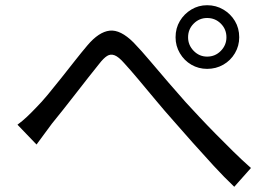

<svg xmlns="http://www.w3.org/2000/svg" viewBox="-20 -734 1040 736"><path d="M47 -256Q66 -270 82.5 -285.5Q99 -301 119 -322Q139 -342 163.5 -371.5Q188 -401 214.5 -434.5Q241 -468 267 -501Q293 -534 315 -560Q359 -612 400.5 -616.5Q442 -621 492 -571Q522 -540 556 -499.5Q590 -459 625.5 -418Q661 -377 692 -342Q715 -317 744 -286Q773 -255 806 -221.5Q839 -188 873.5 -154Q908 -120 942 -90L878 -18Q840 -54 799 -98.5Q758 -143 718 -188Q678 -233 644 -272Q611 -309 576.5 -350.5Q542 -392 510.5 -429.5Q479 -467 456 -492Q435 -516 419.5 -522Q404 -528 390.5 -519.5Q377 -511 360 -489Q342 -467 319 -437.5Q296 -408 271 -376Q246 -344 222 -313.5Q198 -283 179 -260Q164 -240 148 -218Q132 -196 120 -180ZM701 -591Q701 -561 722.5 -539Q744 -517 774 -517Q805 -517 826.5 -539Q848 -561 848 -591Q848 -622 826.5 -643.5Q805 -665 774 -665Q744 -665 722.5 -643.5Q701 -622 701 -591ZM653 -591Q653 -626 669.5 -653.5Q686 -681 713.5 -697.5Q741 -714 774 -714Q808 -714 836 -697.5Q864 -681 880.5 -653.5Q897 -626 897 -591Q897 -558 880.5 -530Q864 -502 836 -486Q808 -470 774 -470Q741 -470 713.5 -486Q686 -502 669.5 -530Q653 -558 653 -591Z"/></svg>

Font: Noto Sans KR
Style: Regular
Weight: 400
Designer: Ryoko NISHIZUKA  (kana, bopomofo & ideographs); Paul D. Hunt (Latin, Greek & Cyrillic); Sandoll Communications , Soo-you
Foundry: Adobe
Version: Version 2.004-H2;hotconv 1.0.118;makeotfexe 2.5.65603